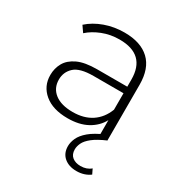

<svg xmlns="http://www.w3.org/2000/svg" viewBox="-174 -649 931 990"><g transform="rotate(30 291.5 -154.5)"><path d="M435 0V-93Q411 -48 363.5 -22Q316 4 247 4Q159 4 109 -37.5Q59 -79 59 -145Q59 -185 77.5 -218Q96 -251 138.5 -271Q181 -291 254 -291H433V-333Q433 -482 278 -482Q224 -482 177 -463.5Q130 -445 98 -416L73 -452Q112 -487 166.5 -506.5Q221 -526 282 -526Q379 -526 431 -477Q483 -428 483 -331V0ZM433 -154V-252H255Q174 -252 141.5 -222Q109 -192 109 -147Q109 -96 147 -66.5Q185 -37 254 -37Q320 -37 365.5 -67Q411 -97 433 -154ZM423 217Q377 217 349 193Q321 169 321 127Q321 104 332.5 78.5Q344 53 374 27.5Q404 2 460 -22L484 0Q433 22 406 43.5Q379 65 369.5 85.5Q360 106 360 124Q360 154 379 169Q398 184 428 184Q465 184 489 163L503 192Q469 217 423 217Z"/></g></svg>

Font: Montserrat Light
Style: Regular
Weight: 300
Designer: Julieta Ulanovsky
Foundry: Julieta Ulanovsky
Version: Version 9.000; ttfautohint (v1.8.4.7-5d5b)